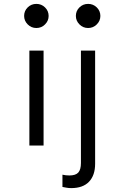

<svg xmlns="http://www.w3.org/2000/svg" viewBox="-20 -748 640 987"><path d="M131 0V-488H204V0ZM346 219Q334 219 322.5 217Q311 215 301 213V150Q310 152 318.5 153Q327 154 336.7 154Q368.8 154 382.4 139Q396 124 396 90V-488H469V94Q469 153.2 437.7 186.1Q406.4 219 346 219ZM230 -665.9Q230 -641 211.5 -622.5Q193 -604 167 -604Q140.8 -604 122.4 -622.6Q104 -641.2 104 -666.1Q104 -692 122.4 -710Q140.8 -728 167 -728Q193 -728 211.5 -709.9Q230 -691.8 230 -665.9ZM496 -665.9Q496 -641 477.5 -622.5Q459 -604 433 -604Q406.8 -604 388.4 -622.6Q370 -641.2 370 -666.1Q370 -692 388.4 -710Q406.8 -728 433 -728Q459 -728 477.5 -709.9Q496 -691.8 496 -665.9Z"/></svg>

Font: Red Hat Mono
Style: Regular
Weight: 300
Monospace: yes
Designer: Pentagram, MCKL
Foundry: Pentagram, MCKL
Version: Version 1.023